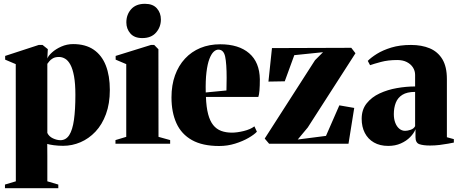

<svg xmlns="http://www.w3.org/2000/svg" viewBox="-20 -753 2403 1006"><path d="M6 233V214L63 197L62.5 -417L7 -440.5V-460L183 -517.5H203L230.5 -495.5L228 -446.5Q233 -460.5 252.5 -478.2Q272 -496 301.2 -509Q330.5 -522 363 -522Q428 -522 470.8 -492.8Q513.5 -463.5 534.5 -409.8Q555.5 -356 555.5 -282Q555.5 -210 535.2 -155Q515 -100 480.2 -63.2Q445.5 -26.5 401.8 -7.8Q358 11 311 11Q285 11 261.2 7.8Q237.5 4.5 227.5 1L228 63V197L285.5 214V233ZM296.5 -18.5Q325.5 -18.5 342.8 -45.2Q360 -72 367.5 -125Q375 -178 375 -256Q375 -314.5 368 -353Q361 -391.5 349 -413.8Q337 -436 321.5 -445.2Q306 -454.5 289.5 -454.5Q269 -454.5 256.8 -447.2Q244.5 -440 238 -431.5Q231.5 -423 228 -418.5V-56.5Q236.5 -38 257.2 -28.2Q278 -18.5 296.5 -18.5Z M585 0V-19L641.5 -36V-417L586 -440.5V-460L771 -517.5H788L810 -495L810.5 -36L871.5 -19V0ZM725 -553.5Q684 -553.5 663 -577.8Q642 -602 642 -635.5Q642 -676.5 667.2 -704.8Q692.5 -733 739 -733H740Q781 -733 802 -709.2Q823 -685.5 823 -651Q823 -611.5 797.8 -582.5Q772.5 -553.5 726 -553.5Z M1128.5 12Q1041 12 985.8 -19Q930.5 -50 904.5 -107.2Q878.5 -164.5 878.5 -242.5Q878.5 -307 897 -358.2Q915.5 -409.5 949.5 -446Q983.5 -482.5 1030.2 -501.8Q1077 -521 1134 -521Q1231 -521 1285.5 -474Q1340 -427 1341.5 -337.5Q1341.5 -303 1339.5 -279.2Q1337.5 -255.5 1333.5 -245H1059Q1061 -191 1070.5 -155Q1080 -119 1097 -97.8Q1114 -76.5 1138.8 -67.2Q1163.5 -58 1195.5 -58Q1222 -58 1257 -66.5Q1292 -75 1313 -91L1326 -63Q1312.5 -48 1282.2 -30.5Q1252 -13 1212 -0.5Q1172 12 1128.5 12ZM1058 -268.5 1166.5 -279Q1167 -296.5 1167 -311.8Q1167 -327 1167.5 -344.5Q1167.5 -419 1159.8 -456Q1152 -493 1124 -493Q1111.5 -493 1099.2 -481.5Q1087 -470 1077 -443.8Q1067 -417.5 1061.8 -374.5Q1056.5 -331.5 1058 -268.5Z M1672.5 -479.5 1522 -464 1472 -327 1386.5 -325.5 1405 -501 1820.5 -502.5 1842.5 -474 1592.5 -85 1540 -22 1688 -41 1758 -201 1836 -187.5 1806 0H1390L1367 -27L1630.5 -437.5Z M2014 11.5Q1970.5 11.5 1939.2 -6.5Q1908 -24.5 1891.5 -56.5Q1875 -88.5 1875 -130.5Q1875 -178.5 1901 -211.2Q1927 -244 1969 -263.5Q2011 -283 2060 -291.5Q2109 -300 2155 -300V-360.5Q2155 -382 2143.5 -399.8Q2132 -417.5 2111.2 -428Q2090.5 -438.5 2061.5 -438.5Q2013.5 -438.5 1976.2 -428.5Q1939 -418.5 1919 -411.5L1907 -434Q1924 -451.5 1954.8 -470.8Q1985.5 -490 2030.2 -503.8Q2075 -517.5 2133.5 -517.5Q2189.5 -517.5 2231.8 -499.8Q2274 -482 2297.8 -442.8Q2321.5 -403.5 2321.5 -339V-34L2358 -24V-6Q2347.5 -4 2327.8 -0.2Q2308 3.5 2283.5 6.5Q2259 9.5 2233 9.5Q2198 9.5 2177.5 2.5Q2157 -4.5 2157 -34.5V-76Q2149 -55 2129.2 -34.8Q2109.5 -14.5 2080.2 -1.5Q2051 11.5 2014 11.5ZM2103 -67.5Q2115 -67.5 2131.5 -73Q2148 -78.5 2155 -92V-271.5Q2112.5 -271.5 2088.2 -256.2Q2064 -241 2053.8 -214.8Q2043.5 -188.5 2043.5 -155Q2043.5 -129.5 2051 -109.8Q2058.5 -90 2072 -78.8Q2085.5 -67.5 2103 -67.5Z"/></svg>

Font: Merriweather 144pt Black
Style: Regular
Weight: 900
Version: Version 2.100